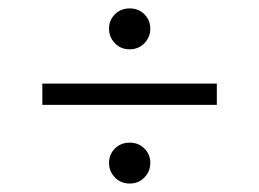

<svg xmlns="http://www.w3.org/2000/svg" viewBox="-20 -517 612 454"><path d="M492.7 -319.3V-269H80.1V-319.3ZM237.8 -449.2Q237.8 -469.2 251.7 -483.2Q265.6 -497.1 286.6 -497.1Q307.6 -497.1 321.5 -483.2Q335.4 -469.2 335.4 -449.2Q335.4 -429.2 321.5 -414.8Q307.6 -400.4 286.6 -400.4Q265.6 -400.4 251.7 -414.8Q237.8 -429.2 237.8 -449.2ZM237.8 -131.8Q237.8 -151.9 251.7 -165.8Q265.6 -179.7 286.6 -179.7Q307.6 -179.7 321.5 -165.8Q335.4 -151.9 335.4 -131.8Q335.4 -111.8 321.5 -97.4Q307.6 -83 286.6 -83Q265.6 -83 251.7 -97.4Q237.8 -111.8 237.8 -131.8Z"/></svg>

Font: Estedad-FD Light
Style: Regular
Weight: 300
Designer: Amin Abedi
Version: Version 7.3